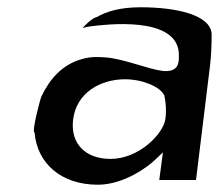

<svg xmlns="http://www.w3.org/2000/svg" viewBox="-20 -505 617 528"><path d="M246 -458H245C232 -453 221 -443 207 -428C213 -430 223 -432 232 -433C260 -436 474 -466 472 -352C472 -345 472 -338 470 -331C465 -310 443 -308 427 -310C387 -315 321 -343 272 -347C246 -349 228 -349 207 -343C151 -328 117 -288 94 -240C91 -235 66 -139 75 -141C82 -55 149 3 249 3C321 3 388 -47 408 -67L428 -86L418 -10H519L557 -320C561 -352 562 -382 562 -411C560 -464 465 -485 367 -485C311 -485 274 -474 246 -458ZM284 -68C216 -68 173 -109 181 -176C190 -250 256 -287 324 -287C374 -287 421 -265 431 -244L432 -243V-242C436 -223 438 -201 435 -179C430 -137 362 -68 284 -68Z"/></svg>

Font: Bluebird
Style: LiObl
Weight: 300
Designer: Jasper
Foundry: Cannot Into Space Fonts
Version: Version 0.98